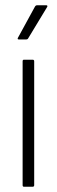

<svg xmlns="http://www.w3.org/2000/svg" viewBox="-20 -710 215 730"><path d="M71 0Q66 0 66 -6V-477Q66 -483 71 -483H104Q110 -483 110 -477V-6Q110 0 104 0ZM52 -560Q45 -560 48 -566L113 -685Q116 -690 121 -690H156Q159 -690 160 -688Q161 -686 159 -683L87 -564Q85 -560 79 -560Z"/></svg>

Font: Sofia Sans Condensed Light
Style: Regular
Weight: 300
Designer: Botio Nikoltchev, Ani Petrova
Foundry: lettersoup
Version: Version 4.101